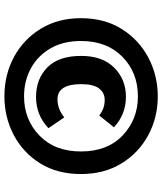

<svg xmlns="http://www.w3.org/2000/svg" viewBox="46 -858 719 850"><g transform="rotate(90 405.0 -432.5)"><path d="M406 -93Q311 -93 232.5 -135Q154 -177 107 -253.5Q60 -330 60 -432Q60 -536 108 -612.5Q156 -689 235 -730.5Q314 -772 406 -772Q500 -772 578.5 -729.5Q657 -687 703.5 -610.5Q750 -534 750 -432Q750 -327 702.5 -251Q655 -175 576.5 -134Q498 -93 406 -93ZM406 -180Q509 -180 579.5 -248Q650 -316 650 -432Q650 -549 579 -616.5Q508 -684 406 -684Q301 -684 231 -615.5Q161 -547 161 -432Q161 -353 194 -296.5Q227 -240 282.5 -210Q338 -180 406 -180ZM409 -233Q329 -233 278 -283Q227 -333 227 -433Q227 -527 279 -579Q331 -631 408 -631Q486 -631 543 -578L491 -513Q473 -526 457 -531.5Q441 -537 422 -537Q390 -537 371 -512Q352 -487 352 -433Q352 -328 419 -328Q462 -328 499 -358L547 -288Q489 -233 409 -233Z"/></g></svg>

Font: Trujillo ExtraBold
Style: Regular
Weight: 800
Designer: Fira Sans original fonts by bBox Type GmbH, Carrois Corporate GbR, & Edenspiekermann AG / Changes by Cristiano Sobral
Foundry: Fira Sans original fonts by bBox Type GmbH, Carrois Corporate GbR, & Edenspiekermann AG / Changes by Cristiano Sobral
Version: Version 4.301;July 28, 2020;FontCreator 13.0.0.2655 64-bit